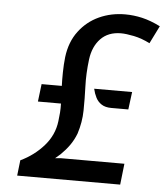

<svg xmlns="http://www.w3.org/2000/svg" viewBox="-52 -758 693 804"><g transform="rotate(5 295.0 -356.0)"><path d="M50 0 57.5 -65Q114.5 -92 154.8 -137.8Q195 -183.5 202 -242Q204.5 -260.5 205.8 -278.5Q207 -296.5 206.5 -316.5H109.5L118.5 -390.5H203.5Q202.5 -414 203 -447.2Q203.5 -480.5 207 -512Q215 -576.5 248.8 -621.2Q282.5 -666 332.8 -689Q383 -712 442 -712Q477.5 -712 513.5 -703.8Q549.5 -695.5 590.5 -675L553.5 -600.5Q519 -618 485.8 -624.8Q452.5 -631.5 431.5 -631.5Q378 -631.5 346.2 -598.5Q314.5 -565.5 307.5 -511Q300 -450.5 302 -397.8Q304 -345 303.2 -295.8Q302.5 -246.5 286.5 -197Q276 -170 260.5 -148Q245 -126 224 -105.5L202 -86.5L227.5 -88.5H493L483 0ZM418 -316.5Q392.5 -316.5 376.8 -326.8Q361 -337 352.5 -353.8Q344 -370.5 339.5 -390.5H499L489.5 -316.5Z"/></g></svg>

Font: Expletus Sans Medium
Style: Italic
Weight: 500
Italic angle: -7°
Version: Version 7.500